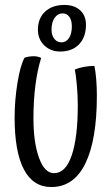

<svg xmlns="http://www.w3.org/2000/svg" viewBox="-20 -745 450 775"><path d="M187 10Q114 10 76.5 -61Q39 -132 39 -270Q39 -340 50.5 -410.5Q62 -481 79 -512Q88 -515 97 -516.5Q106 -518 115 -518Q124 -518 131.5 -516.5Q139 -515 146 -511Q131 -463 123 -401Q115 -339 115 -267Q115 -170 137.5 -108Q160 -46 198 -46Q245 -46 269.5 -118Q294 -190 294 -320Q294 -360 290 -403.5Q286 -447 282 -464Q297 -471 319 -475Q341 -479 361 -479Q366 -456 368.5 -424Q371 -392 371 -359Q371 -180 324.5 -85Q278 10 187 10ZM133 -625Q133 -671 162 -698Q191 -725 240 -725Q280 -725 303.5 -703.5Q327 -682 327 -645Q327 -595 299 -566Q271 -537 223 -537Q184 -537 158.5 -562Q133 -587 133 -625ZM270 -638Q270 -663 260 -677Q250 -691 233 -691Q213 -691 200.5 -673Q188 -655 188 -625Q188 -602 199.5 -588Q211 -574 228 -574Q247 -574 258.5 -591.5Q270 -609 270 -638Z"/></svg>

Font: Atma
Style: Regular
Weight: 400
Designer: Gregori Vincens, Jeremie Hornus, Riccardo Olocco, Yoann Minet.
Foundry: black foundry
Version: Version 1.102;PS 1.100;hotconv 1.0.86;makeotf.lib2.5.63406